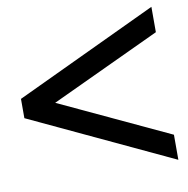

<svg xmlns="http://www.w3.org/2000/svg" viewBox="-67 -665 671 686"><g transform="rotate(-10 268.0 -322.5)"><path d="M526 -136V-45L10 -287V-357L526 -600V-508L128 -322Z"/></g></svg>

Font: Asul
Style: Bold
Weight: 700
Designer: Mariela Monsalve
Foundry: Mariela Monsalve
Version: Version 1.002